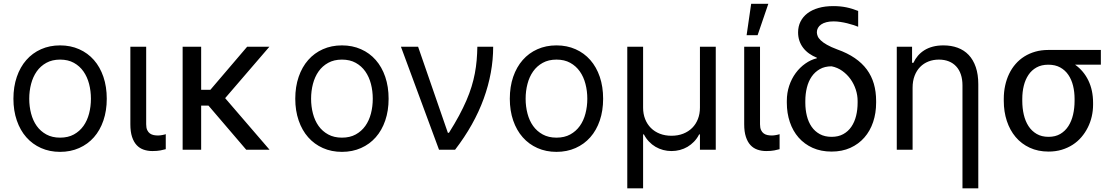

<svg xmlns="http://www.w3.org/2000/svg" viewBox="-20 -793 5909 1017"><path d="M298.3 11.4Q242.9 11.4 197.4 -8.9Q152 -29.1 119.5 -65.9Q87 -102.6 69.1 -154.7Q51.1 -206.7 51.1 -269.9Q51.1 -333.8 69.1 -386Q87 -438.2 119.5 -475.1Q152 -512.1 197.4 -532.3Q242.9 -552.6 298.3 -552.6Q353.7 -552.6 399.3 -532.3Q445 -512.1 477.5 -475.1Q509.9 -438.2 527.7 -386Q545.5 -333.8 545.5 -269.9Q545.5 -206.7 527.7 -154.7Q509.9 -102.6 477.5 -65.9Q445 -29.1 399.3 -8.9Q353.7 11.4 298.3 11.4ZM298.3 -63.9Q340.6 -63.9 371.3 -80.8Q402 -97.7 422.1 -125.9Q442.1 -154.1 451.9 -191.6Q461.6 -229 461.6 -269.9Q461.6 -311.1 451.9 -348.5Q442.1 -386 422.1 -414.6Q402 -443.2 371.3 -460.2Q340.6 -477.3 298.3 -477.3Q256.4 -477.3 225.5 -460.2Q194.6 -443.2 174.5 -414.6Q154.5 -386 144.7 -348.5Q134.9 -311.1 134.9 -269.9Q134.9 -229 144.7 -191.6Q154.5 -154.1 174.5 -125.9Q194.6 -97.7 225.5 -80.8Q256.4 -63.9 298.3 -63.9Z M754.3 -545.5V-134.9Q754.3 -115.8 759.8 -104Q765.3 -92.3 774.3 -85.9Q783.4 -79.5 794.6 -77.4Q805.8 -75.3 816.8 -75.3Q822.1 -75.3 828.1 -76Q834.2 -76.7 840 -77.8Q845.9 -78.8 850.7 -80.1Q855.5 -81.3 858 -82.4V-2.8Q847.3 0.4 829.9 3.7Q812.5 7.1 786.9 7.1Q762.1 7.1 740.6 -0.4Q719.1 -7.8 703.7 -24.5Q688.2 -41.2 679.3 -68.4Q670.5 -95.5 670.5 -134.9V-545.5Z M1045.5 -317.5H1094.5L1289.1 -545.5H1407L1172.6 -273.1L1407.7 0H1284.1L1084.2 -233.7H1045.5V0H947.4V-545.5H1045.5Z M1791.2 11.4Q1735.8 11.4 1690.3 -8.9Q1644.9 -29.1 1612.4 -65.9Q1579.9 -102.6 1562 -154.7Q1544 -206.7 1544 -269.9Q1544 -333.8 1562 -386Q1579.9 -438.2 1612.4 -475.1Q1644.9 -512.1 1690.3 -532.3Q1735.8 -552.6 1791.2 -552.6Q1846.6 -552.6 1892.2 -532.3Q1937.9 -512.1 1970.3 -475.1Q2002.8 -438.2 2020.6 -386Q2038.4 -333.8 2038.4 -269.9Q2038.4 -206.7 2020.6 -154.7Q2002.8 -102.6 1970.3 -65.9Q1937.9 -29.1 1892.2 -8.9Q1846.6 11.4 1791.2 11.4ZM1791.2 -63.9Q1833.5 -63.9 1864.2 -80.8Q1894.9 -97.7 1915 -125.9Q1935 -154.1 1944.8 -191.6Q1954.5 -229 1954.5 -269.9Q1954.5 -311.1 1944.8 -348.5Q1935 -386 1915 -414.6Q1894.9 -443.2 1864.2 -460.2Q1833.5 -477.3 1791.2 -477.3Q1749.3 -477.3 1718.4 -460.2Q1687.5 -443.2 1667.4 -414.6Q1647.4 -386 1637.6 -348.5Q1627.8 -311.1 1627.8 -269.9Q1627.8 -229 1637.6 -191.6Q1647.4 -154.1 1667.4 -125.9Q1687.5 -97.7 1718.4 -80.8Q1749.3 -63.9 1791.2 -63.9Z M2103.7 -545.5H2194.6L2352.3 -89.5H2358Q2388.5 -137.8 2411.2 -180Q2433.9 -222.3 2450.5 -260.7Q2467 -299 2477.8 -334.3Q2488.6 -369.7 2495.2 -404.3Q2501.8 -438.9 2504.8 -473.7Q2507.8 -508.5 2508.5 -545.5H2592.3Q2592.3 -408.4 2542.1 -270.1Q2491.8 -131.7 2390.6 0H2305.4Z M2927.6 11.4Q2872.2 11.4 2826.7 -8.9Q2781.2 -29.1 2748.8 -65.9Q2716.3 -102.6 2698.3 -154.7Q2680.4 -206.7 2680.4 -269.9Q2680.4 -333.8 2698.3 -386Q2716.3 -438.2 2748.8 -475.1Q2781.2 -512.1 2826.7 -532.3Q2872.2 -552.6 2927.6 -552.6Q2983 -552.6 3028.6 -532.3Q3074.2 -512.1 3106.7 -475.1Q3139.2 -438.2 3157 -386Q3174.7 -333.8 3174.7 -269.9Q3174.7 -206.7 3157 -154.7Q3139.2 -102.6 3106.7 -65.9Q3074.2 -29.1 3028.6 -8.9Q2983 11.4 2927.6 11.4ZM2927.6 -63.9Q2969.8 -63.9 3000.5 -80.8Q3031.2 -97.7 3051.3 -125.9Q3071.4 -154.1 3081.1 -191.6Q3090.9 -229 3090.9 -269.9Q3090.9 -311.1 3081.1 -348.5Q3071.4 -386 3051.3 -414.6Q3031.2 -443.2 3000.5 -460.2Q2969.8 -477.3 2927.6 -477.3Q2885.7 -477.3 2854.8 -460.2Q2823.9 -443.2 2803.8 -414.6Q2783.7 -386 2774 -348.5Q2764.2 -311.1 2764.2 -269.9Q2764.2 -229 2774 -191.6Q2783.7 -154.1 2803.8 -125.9Q2823.9 -97.7 2854.8 -80.8Q2885.7 -63.9 2927.6 -63.9Z M3302.6 -545.5H3386.4V-223Q3386.4 -189.6 3397.2 -162.3Q3408 -134.9 3427.7 -115.2Q3447.4 -95.5 3475.1 -84.7Q3502.8 -73.9 3536.9 -73.9Q3571 -73.9 3598.9 -84.9Q3626.8 -95.9 3646.5 -115.6Q3666.2 -135.3 3676.8 -162.6Q3687.5 -190 3687.5 -223V-545.5H3771.3V0H3687.5V-81H3683.2Q3672.2 -59.3 3656.4 -43Q3640.6 -26.6 3621.8 -15.4Q3603 -4.3 3581.3 1.4Q3559.7 7.1 3536.9 7.1Q3514.2 7.1 3492.7 1.4Q3471.2 -4.3 3452.2 -15.4Q3433.2 -26.6 3417.6 -43Q3402 -59.3 3390.6 -81H3386.4V204.5H3302.6Z M4005.7 -545.5V-134.9Q4005.7 -115.8 4011.2 -104Q4016.7 -92.3 4025.7 -85.9Q4034.8 -79.5 4046 -77.4Q4057.2 -75.3 4068.2 -75.3Q4073.5 -75.3 4079.5 -76Q4085.6 -76.7 4091.4 -77.8Q4097.3 -78.8 4102.1 -80.1Q4106.9 -81.3 4109.4 -82.4V-2.8Q4098.7 0.4 4081.3 3.7Q4063.9 7.1 4038.4 7.1Q4013.5 7.1 3992 -0.4Q3970.5 -7.8 3955.1 -24.5Q3939.6 -41.2 3930.8 -68.4Q3921.9 -95.5 3921.9 -134.9V-545.5ZM3958.8 -772.7H4049.7L3992.9 -606.5H3934.7Z M4207.4 -621.4Q4207.4 -653.1 4220.2 -678.6Q4233 -704.2 4256.9 -722.5Q4280.9 -740.8 4315.3 -750.7Q4349.8 -760.7 4393.5 -760.7Q4412.6 -760.7 4429.5 -759.1Q4446.4 -757.5 4462.2 -754.3Q4478 -751.1 4493.6 -746.3Q4509.2 -741.5 4525.6 -735.1V-651.3Q4514.9 -655.5 4500 -660.5Q4485.1 -665.5 4467.7 -669.7Q4450.3 -674 4431.6 -676.8Q4413 -679.7 4394.9 -679.7Q4373.6 -679.7 4357.2 -675.4Q4340.9 -671.2 4329.7 -663.5Q4318.5 -655.9 4312.7 -645.2Q4306.8 -634.6 4306.8 -622.2Q4306.8 -612.6 4311.1 -601.7Q4315.3 -590.9 4327.2 -579.4Q4339.1 -567.8 4360.3 -555.8Q4381.4 -543.7 4414.8 -531.2Q4468.8 -512.1 4507.6 -485.4Q4546.5 -458.8 4571.6 -424.7Q4596.6 -390.6 4608.7 -349.1Q4620.7 -307.5 4620.7 -258.5V-248.6Q4620.7 -193.9 4604.8 -146.5Q4588.8 -99.1 4558.4 -64.5Q4528.1 -29.8 4484.2 -9.9Q4440.3 9.9 4384.9 9.9Q4328.5 9.9 4284.4 -9.9Q4240.4 -29.8 4210 -64.5Q4179.7 -99.1 4163.7 -146.5Q4147.7 -193.9 4147.7 -248.6V-258.5Q4147.7 -301.1 4160.3 -338.8Q4172.9 -376.4 4194.8 -406.1Q4216.6 -435.7 4245.6 -456.1Q4274.5 -476.6 4306.8 -484.4V-487.2Q4284.1 -496.4 4265.6 -509.6Q4247.2 -522.7 4234.2 -539.8Q4221.2 -556.8 4214.3 -577.2Q4207.4 -597.7 4207.4 -621.4ZM4245.7 -248.6Q4245.7 -212 4253.9 -179.2Q4262.1 -146.3 4279.1 -121.6Q4296.2 -96.9 4322.4 -82.6Q4348.7 -68.2 4384.9 -68.2Q4420.8 -68.2 4446.7 -82.6Q4472.7 -96.9 4489.5 -121.6Q4506.4 -146.3 4514.6 -179.2Q4522.7 -212 4522.7 -248.6V-258.5Q4522.7 -288.4 4513 -318.4Q4503.2 -348.4 4485.3 -373.6Q4467.3 -398.8 4441.9 -417.1Q4416.5 -435.4 4384.9 -441.8Q4348.7 -441.8 4322.4 -426.8Q4296.2 -411.9 4279.1 -386.9Q4262.1 -361.9 4253.9 -328.7Q4245.7 -295.5 4245.7 -258.5Z M4813.9 0H4730.1V-545.5H4811.1V-460.2H4818.2Q4827.8 -481.2 4842.3 -498Q4856.9 -514.9 4876.6 -527.2Q4896.3 -539.4 4921.3 -546Q4946.4 -552.6 4977.3 -552.6Q5018.8 -552.6 5052.9 -540Q5087 -527.3 5111.2 -501.8Q5135.3 -476.2 5148.6 -437.5Q5161.9 -398.8 5161.9 -346.6V204.5H5078.1V-340.9Q5078.1 -372.9 5069.6 -398.3Q5061.1 -423.7 5044.9 -441.2Q5028.8 -458.8 5005.7 -468Q4982.6 -477.3 4953.1 -477.3Q4923.3 -477.3 4897.9 -467.3Q4872.5 -457.4 4853.9 -438.4Q4835.2 -419.4 4824.6 -391.7Q4813.9 -364 4813.9 -328.1Z M5296.9 -269.9Q5296.9 -306.5 5304.2 -339.8Q5311.4 -373.2 5325.3 -402Q5339.1 -430.8 5359.4 -454Q5379.6 -477.3 5405.9 -493.8Q5432.2 -510.3 5464 -519.4Q5495.7 -528.4 5532.7 -528.4H5811.1V-450.3H5674.7Q5720.2 -418 5745 -366.5Q5769.9 -315 5769.9 -248.6V-238.6Q5769.9 -206.7 5762.8 -175.8Q5755.7 -144.9 5741.8 -117.4Q5728 -89.8 5707.9 -66.4Q5687.9 -43 5661.6 -26.1Q5635.3 -9.2 5603.3 0.4Q5571.4 9.9 5534.1 9.9Q5478.3 9.9 5434.1 -10.7Q5389.9 -31.2 5359.6 -67.3Q5329.2 -103.3 5313 -152.5Q5296.9 -201.7 5296.9 -258.5ZM5394.9 -258.5Q5394.9 -220.2 5402.9 -185.7Q5410.9 -151.3 5427.7 -125.2Q5444.6 -99.1 5471.1 -83.6Q5497.5 -68.2 5534.1 -68.2Q5570.3 -68.2 5596.4 -83.6Q5622.5 -99.1 5639.2 -125.2Q5655.9 -151.3 5663.9 -185.7Q5671.9 -220.2 5671.9 -258.5V-269.9Q5671.9 -306.1 5663.9 -338.8Q5655.9 -371.4 5639 -396.3Q5622.2 -421.2 5595.9 -435.7Q5569.6 -450.3 5532.7 -450.3Q5496.4 -450.3 5470.3 -435.7Q5444.2 -421.2 5427.6 -396.3Q5410.9 -371.4 5402.9 -338.8Q5394.9 -306.1 5394.9 -269.9Z"/></svg>

Font: Fast_Sans-Dotted
Style: Regular
Weight: 400
Version: Version 3.018